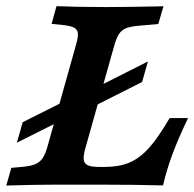

<svg xmlns="http://www.w3.org/2000/svg" viewBox="-39 -591 619 612"><path d="M-19 0.4 -2.9 -56 32.8 -59.2Q59.6 -61.6 74.2 -68Q88.7 -74.4 97.4 -87.6Q106 -100.7 112.9 -125.8L202.4 -445.2Q210.1 -470.7 209.3 -483.6Q208.6 -496.5 197.7 -502.5Q186.7 -508.6 160.8 -511.4L125.4 -514.9L141.1 -571.4Q173.7 -570.6 205.4 -569.4Q244.9 -568.9 297.4 -568.5H298.8H301.4Q365.6 -568.5 482.1 -571L465.6 -514.5L398.2 -508.5Q374.4 -506.1 361.4 -500.5Q348.4 -494.8 340.1 -482.3Q331.9 -469.8 325 -445.2L233 -118.1Q226.2 -94.2 228 -81.5Q229.9 -68.9 241.5 -63.9Q253.2 -58.9 277.6 -58.9H294.4Q340.5 -58.9 373.4 -72.7Q406.3 -86.5 436.1 -119.7Q465.9 -153 501.6 -214.6H560.4Q529.2 -149.4 510.8 -99.8Q492.3 -50.2 480.7 0Q388.7 -2.4 287.9 -2.4H142.6H137.7Q74.9 -2.4 -19 0.4ZM208 -281.7 432.5 -395.1 414 -329.7 189.4 -216.4ZM33.3 -201.5 209.6 -289.8 191 -224.5 14.8 -136.2Z"/></svg>

Font: Playfair Micro SmCond SmLight
Style: Italic
Weight: 360
Width: 4
Italic angle: -15.6°
Designer: Claus Eggers Sørensen
Foundry: Claus Eggers Sørensen
Version: Version 2.203;Glyphs 3.3 (3326)